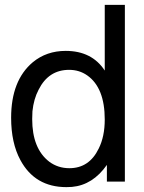

<svg xmlns="http://www.w3.org/2000/svg" viewBox="-20 -749 596 792"><path d="M495.1 -729V0H420.9V-68.8Q362.8 14.2 276.9 22Q266.1 22.9 253.9 22.9Q124 22.9 64 -88.9Q25.9 -159.2 25.9 -263.2Q25.9 -417 115.2 -492.2Q171.9 -539.1 251 -539.1Q358.9 -539.1 412.1 -458V-729ZM265.1 -460.9Q180.2 -460.9 139.2 -378.9Q119.1 -340.8 113.8 -290Q112.8 -274.9 112.8 -257.8Q112.8 -136.2 183.1 -82Q219.2 -55.2 266.1 -55.2Q348.1 -55.2 387.2 -136.2Q412.1 -186 412.1 -255.9Q412.1 -387.2 339.8 -438Q307.1 -460.9 265.1 -460.9Z"/></svg>

Font: SolaimanLipi
Style: Normal
Weight: 400
Designer: Solaiman Karim
Foundry: Al Mamun Sumon
Version: Version 2.000